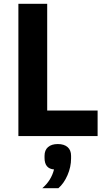

<svg xmlns="http://www.w3.org/2000/svg" viewBox="-20 -718 570 1013"><path d="M77 0V-698H229V-135H495V0ZM203 275Q250 235 265 176Q215 172 215 115V104Q215 74 233.5 58Q252 42 285 42Q318 42 336.5 58Q355 74 355 104V118Q355 163 336 206.5Q317 250 288 275Z"/></svg>

Font: Anuphan
Style: Bold
Weight: 700
Designer: Mike Abbink, Paul van der Laan, Pieter van Rosmalen, Mint Tantisuwanna
Foundry: Bold Monday; Cadson Demak
Version: Version 3.002;hotconv 1.0.109;makeotfexe 2.5.65596